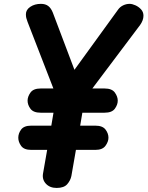

<svg xmlns="http://www.w3.org/2000/svg" viewBox="-20 -948 746 971"><path d="M266.5 2.5Q232 2.5 212.2 -18.8Q192.5 -40 197.5 -70L218.5 -190H137.5Q101.5 -190 87 -210Q72.5 -230 72.5 -251.5Q72.5 -273.5 87 -293Q101.5 -312.5 137.5 -312.5H239.5L250.5 -378H185.5Q149 -378 134.2 -397.8Q119.5 -417.5 119.5 -439Q119.5 -459.5 134.2 -480Q149 -500.5 185.5 -500.5H250L119.5 -837Q115 -849 113 -857Q111 -865 111 -876Q111 -898.5 133.2 -913.5Q155.5 -928.5 187 -928.5Q209.5 -928.5 223.8 -917.8Q238 -907 247 -884.5L356.5 -595L576.5 -898.5Q586.5 -913 602.5 -920.8Q618.5 -928.5 635.5 -928.5Q648.5 -928.5 664.8 -921.2Q681 -914 693.2 -900.8Q705.5 -887.5 705.5 -868.5Q705.5 -845.5 688.5 -821.5L447 -500.5H509Q546 -500.5 560.8 -480Q575.5 -459.5 575.5 -439Q575.5 -418.5 560.8 -398.2Q546 -378 509 -378H396.5L385.5 -312.5H462.5Q498.5 -312.5 513.5 -293Q528.5 -273.5 528.5 -251.5Q528.5 -231.5 513.5 -210.8Q498.5 -190 462.5 -190H364L341 -58Q336.5 -35.5 320 -16.5Q303.5 2.5 266.5 2.5Z"/></svg>

Font: Edu AU VIC WA NT Pre
Style: Bold
Weight: 700
Designer: Tina and Corey Anderson, Eben Sorkin, Mirko Velimirovic
Foundry: Google for Education
Version: Version 1.001